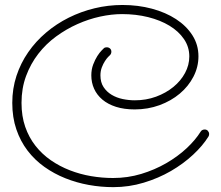

<svg xmlns="http://www.w3.org/2000/svg" viewBox="-20 -729 889 771"><path d="M817.4 -181.2Q794.4 -144 755.4 -107.7Q716.3 -71.3 666.3 -42.2Q616.2 -13.2 557.1 4.6Q498 22.5 435.1 22.5Q385.7 22.5 336.7 13.7Q287.6 4.9 242.4 -13.2Q197.3 -31.2 158.4 -58.8Q119.6 -86.4 90.8 -124Q62 -161.6 45.7 -209.5Q29.3 -257.3 29.3 -315.9Q29.3 -373 46.1 -424.3Q63 -475.6 93.3 -519.3Q123.5 -563 165 -598.1Q206.5 -633.3 255.9 -658Q305.2 -682.6 359.9 -695.8Q414.6 -709 471.7 -709Q534.7 -709 590.1 -694.1Q645.5 -679.2 687 -652.1Q728.5 -625 752.7 -587.2Q776.9 -549.3 776.9 -502.9Q776.9 -460 756.8 -421.1Q736.8 -382.3 701.9 -353Q667 -323.7 620.4 -306.6Q573.7 -289.6 521 -289.6Q478.5 -289.6 445.8 -300Q413.1 -310.5 391.1 -329.1Q369.1 -347.7 357.9 -372.6Q346.7 -397.5 346.7 -426.3Q346.7 -450.2 354.2 -470Q361.8 -489.7 370.8 -503.9Q379.9 -518.1 387.9 -526.1Q396 -534.2 397 -535.2Q399.4 -537.6 402.6 -538.3Q405.8 -539.1 408.7 -539.1Q416.5 -539.1 421.9 -534.2Q427.2 -529.3 427.2 -521.5Q427.2 -512.7 420.9 -506.8Q419.9 -506.3 414.1 -500.2Q408.2 -494.1 401.4 -483.6Q394.5 -473.1 388.9 -458.5Q383.3 -443.8 383.3 -426.3Q383.3 -398.4 395.8 -379.4Q408.2 -360.4 428.2 -348.4Q448.2 -336.4 472.7 -331.3Q497.1 -326.2 521.5 -326.2Q566.9 -326.2 606.7 -340.8Q646.5 -355.5 676.3 -379.9Q706.1 -404.3 723.1 -436Q740.2 -467.8 740.2 -502.4Q740.2 -540.5 718.8 -572Q697.3 -603.5 660.6 -625.7Q624 -647.9 575 -660.2Q525.9 -672.4 470.2 -672.4Q428.2 -672.4 382.1 -662.4Q335.9 -652.3 291 -632.3Q246.1 -612.3 205.3 -582.5Q164.6 -552.7 133.8 -512.9Q103 -473.1 84.7 -423.8Q66.4 -374.5 66.4 -315.9Q66.4 -262.7 81.3 -219.7Q96.2 -176.8 122.6 -143.3Q148.9 -109.9 184.3 -85.4Q219.7 -61 260.5 -45.2Q301.3 -29.3 345.7 -21.7Q390.1 -14.2 434.1 -14.2Q492.7 -14.2 546.9 -30.5Q601.1 -46.9 647.2 -73.5Q693.4 -100.1 729 -133.3Q764.6 -166.5 785.6 -200.2Q788.1 -204.6 792.5 -206.8Q796.9 -209 801.8 -209Q810.1 -209 814.9 -203.4Q819.8 -197.8 819.8 -190.9Q819.8 -188.5 819.3 -186Q818.8 -183.6 817.4 -181.2Z"/></svg>

Font: Sacramento
Style: Regular
Weight: 400
Designer: Astigmatic (AOETI)
Foundry: Astigmatic (AOETI)
Version: Version 1.000